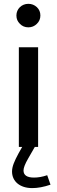

<svg xmlns="http://www.w3.org/2000/svg" viewBox="-20 -757 292 989"><path d="M77.1 0H94.2L75.7 32.7C53.7 73.7 42 100.6 42 126.5C42 177.7 83 211.9 146 211.9C174.3 211.9 205.6 206.1 240.2 194.3L223.1 145.5C199.2 153.8 176.3 157.7 155.3 157.7C119.1 157.7 101.1 145.5 101.1 121.1C101.1 107.9 108.9 87.4 125 59.6L159.2 0H176.3V-513.7H77.1ZM64.5 -677.2C64.5 -660.2 70.3 -646 82.5 -634.3C94.2 -622.1 108.9 -616.2 126 -616.2C143.1 -616.2 157.7 -622.1 169.9 -634.3C182.1 -646 188 -660.2 188 -677.2C188 -694.3 182.1 -708.5 169.9 -720.2C157.7 -731.4 143.1 -737.3 126 -737.3C91.3 -737.3 64.5 -710.9 64.5 -677.2Z"/></svg>

Font: Estedad Medium
Style: Regular
Weight: 500
Designer: Amin Abedi
Version: Version 7.3